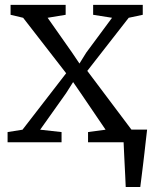

<svg xmlns="http://www.w3.org/2000/svg" viewBox="-20 -572 614 772"><path d="M485.5 180Q484.5 157.5 483.5 134.8Q482.5 112 481.2 89.5Q480 67 479 44.5Q478 22 477 0L428 -51H571.5Q569 -28 566.2 -5Q563.5 18 561 41.2Q558.5 64.5 555.5 87.8Q552.5 111 549.8 134Q547 157 544 180ZM70.5 -50.5 246 -277.5 73 -500.5 22.5 -512.5V-552.5H244V-512.5L171.5 -500.5L269.5 -361L299.5 -316.5L326.5 -360L430.5 -500.5L354.5 -512.5V-552.5H554V-512.5L497.5 -500.5L331 -287L509.5 -49.5L564.5 -41V0H334V-41L404.5 -50.5L306 -195.5L274 -242L245.5 -197L141.5 -50.5L227.5 -41V0H10.5V-41Z"/></svg>

Font: Merriweather 24pt Light
Style: Regular
Weight: 300
Designer: Eben Sorkin
Foundry: Eben Sorkin
Version: Version 2.100